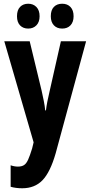

<svg xmlns="http://www.w3.org/2000/svg" viewBox="-20 -768 484 1028"><path d="M3 -547H139L203 -282Q209 -255 214.5 -227.5Q220 -200 222 -177H226Q231 -219 246 -281L306 -547H441L278 53Q249 154 207.5 197Q166 240 99 240Q82 240 66.5 238Q51 236 37 232V117Q57 124 76 124Q96 124 108.5 116Q121 108 130.5 87Q140 66 152 27L160 -6ZM71 -681Q71 -714 87.5 -731Q104 -748 131 -748Q158 -748 175 -730.5Q192 -713 192 -681Q192 -650 175 -632.5Q158 -615 131 -615Q104 -615 87.5 -632Q71 -649 71 -681ZM252 -681Q252 -714 268.5 -731Q285 -748 313 -748Q341 -748 357.5 -730.5Q374 -713 374 -681Q374 -650 357.5 -632.5Q341 -615 313 -615Q285 -615 268.5 -632.5Q252 -650 252 -681Z"/></svg>

Font: Noto Sans Lao UI ExtCond
Style: Bold
Weight: 700
Width: 2
Designer: Monotype Design Team
Foundry: Monotype Imaging Inc.
Version: Version 2.000; ttfautohint (v1.8.4.7-5d5b)